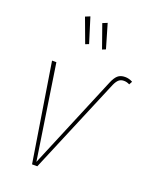

<svg xmlns="http://www.w3.org/2000/svg" viewBox="-147 -873 763 955"><g transform="rotate(20 234.5 -395.5)"><path d="M163.1 -791 204.1 -659.2 186 -651.9 138.2 -780.8ZM254.9 -790 292 -663.1 273.9 -655.8 230 -779.8ZM142.1 0 59.1 -519H82L158.2 -19L365.2 -514.2Q376.5 -541.5 390.6 -554.2Q404.8 -566.9 429.2 -566.9Q450.2 -566.9 469.2 -556.2L460 -539.1Q445.8 -546.9 430.2 -546.9Q414.1 -546.9 403.6 -538.1Q393.1 -529.3 383.8 -508.8L169.9 0Z"/></g></svg>

Font: Fira Sans Compressed Thin
Style: Italic
Weight: 100
Width: 3
Italic angle: -8°
Designer: Carrois Corporate & Edenspiekermann AG
Foundry: Carrois Corporate GbR & Edenspiekermann AG
Version: Version 4.203;PS 004.203;hotconv 1.0.88;makeotf.lib2.5.64775